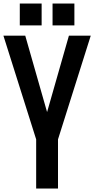

<svg xmlns="http://www.w3.org/2000/svg" viewBox="-21 -1079 540 1099"><path d="M186 0V-281.2L-1.5 -875H123.5L248.5 -437.5L373.5 -875H498.5L311 -281.2V0ZM279.8 -1058.6H404.8V-933.6H279.8ZM92.3 -1058.6H217.3V-933.6H92.3Z"/></svg>

Font: Oswald
Style: Book
Weight: 400
Designer: vernon adams
Foundry: vernon adams
Version: Version 1.000